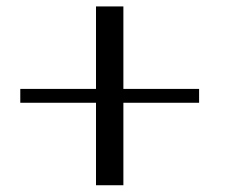

<svg xmlns="http://www.w3.org/2000/svg" viewBox="-20 -728 707 582"><path d="M271 -708.5H354V-458.5H583.5V-416.5H354V-166.5H271V-416.5H41.5V-458.5H271Z"/></svg>

Font: Gputeks
Style: Bold
Weight: 600
Width: 8
Version: Version 0.9